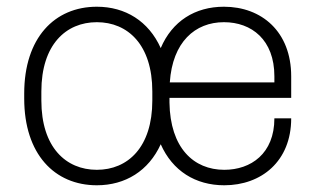

<svg xmlns="http://www.w3.org/2000/svg" viewBox="-20 -541 973 571"><path d="M846 -189H796C796 -84 726 -36 647 -36C556 -36 486 -101 484 -236V-250H846V-314C846 -447 758 -521 646 -521C560 -521 492 -478 458 -398C422 -478 353 -521 268 -521C142 -521 52 -428 52 -263V-248C52 -83 142 10 268 10C353 10 422 -33 458 -112C493 -33 561 10 647 10C757 10 846 -61 846 -189ZM268 -36C176 -36 103 -103 103 -242V-269C103 -408 176 -475 268 -475C360 -475 433 -408 433 -269V-242C433 -103 360 -36 268 -36ZM646 -475C728 -475 796 -423 796 -314V-296H485C493 -416 560 -475 646 -475Z"/></svg>

Font: Chivo Light
Style: Regular
Weight: 300
Designer: Hector Gatti
Foundry: Omnibus-Type
Version: Version 1.003;PS 001.003;hotconv 1.0.70;makeotf.lib2.5.58329